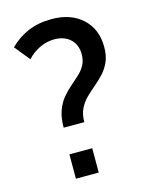

<svg xmlns="http://www.w3.org/2000/svg" viewBox="-109 -783 662 853"><g transform="rotate(-15 222.0 -356.5)"><path d="M139 -233Q139 -278 150.5 -310Q162 -342 180.5 -364.5Q199 -387 220 -405Q241 -423 259.5 -440Q278 -457 289.5 -478Q301 -499 301 -528Q301 -571 273.5 -597Q246 -623 200 -623Q166 -623 133.5 -608Q101 -593 75 -565L18 -635Q56 -673 103.5 -693Q151 -713 211 -713Q300 -713 353 -664Q406 -615 406 -533Q406 -493 393.5 -465Q381 -437 361.5 -416Q342 -395 320.5 -377Q299 -359 279 -339.5Q259 -320 246.5 -294.5Q234 -269 234 -233ZM133 0V-112H238V0Z"/></g></svg>

Font: SUSE Thin Medium
Style: Regular
Weight: 500
Version: Version 1.000